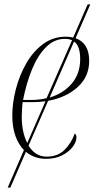

<svg xmlns="http://www.w3.org/2000/svg" viewBox="-20 -713 456 874"><path d="M15 141 89 -30Q65 -54 50.5 -93.5Q36 -133 36 -187Q36 -244 52 -306.5Q68 -369 99 -423.5Q130 -478 175.5 -512Q221 -546 280 -546Q298 -546 313 -542L379 -693H391L324 -539Q386 -517 386 -436Q386 -364 333.5 -316.5Q281 -269 199 -254L110 -50Q141 0 192 0Q243 0 274 -31Q305 -62 320 -105Q328 -101 328 -88Q328 -67 311 -44.5Q294 -22 263 -6Q232 10 190 10Q136 10 98 -22L27 141ZM122 -258Q159 -258 192 -266L308 -530Q294 -536 275 -536Q227 -536 189.5 -498.5Q152 -461 126 -398Q100 -335 85 -258ZM345 -444Q345 -505 317 -524L206 -269Q269 -288 307 -333Q345 -378 345 -444ZM79 -183Q79 -111 104 -62L187 -252Q157 -248 126 -248H83Q82 -241 80.5 -220.5Q79 -200 79 -183Z"/></svg>

Font: Noto Serif Display SemiCondensed ExtraLight
Style: Italic
Weight: 200
Width: 4
Italic angle: -12°
Designer: Monotype Design Team
Foundry: Monotype Imaging Inc.
Version: Version 2.009